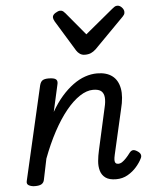

<svg xmlns="http://www.w3.org/2000/svg" viewBox="-58 -895 762 959"><g transform="rotate(-5 323.0 -415.5)"><path d="M486 16Q451 16 432.5 2.5Q414 -11 407.5 -33.5Q401 -56 403.5 -82.5Q406 -109 412 -135L459 -346Q466 -374 464.5 -395Q463 -416 450.5 -427.5Q438 -439 409 -439Q377 -439 342 -416Q307 -393 272.5 -350.5Q238 -308 206 -248.5Q174 -189 147 -117L125 -11Q122 2 111.5 8.5Q101 15 78 15Q61 15 48 8Q35 1 40 -16L148 -485Q153 -503 163 -509Q173 -515 192 -515Q221 -515 230 -506.5Q239 -498 234 -480L204 -346Q229 -390 257 -422Q285 -454 315 -476Q345 -498 375.5 -508.5Q406 -519 436 -519Q483 -519 511.5 -497.5Q540 -476 548 -434Q556 -392 540 -330L489 -107Q485 -90 485 -80Q485 -70 489.5 -65Q494 -60 502 -60Q513 -60 522.5 -66.5Q532 -73 542.5 -84Q553 -95 564 -110Q571 -119 579.5 -121Q588 -123 601 -115Q616 -106 619 -96Q622 -86 616 -76Q607 -57 588.5 -35.5Q570 -14 544 1Q518 16 486 16ZM566 -847Q578 -847 588.5 -836Q599 -825 599 -813Q599 -805 596 -800Q593 -795 589 -791L439 -639Q427 -628 414.5 -622.5Q402 -617 384 -617Q370 -617 359.5 -624Q349 -631 342 -642L248 -796Q244 -803 242.5 -808Q241 -813 241 -817Q241 -829 255.5 -838Q270 -847 279 -847Q289 -847 294.5 -842.5Q300 -838 305 -832L400 -718L539 -833Q545 -838 551.5 -842.5Q558 -847 566 -847Z"/></g></svg>

Font: Playwrite AT
Style: Italic
Weight: 400
Italic angle: -13.0072°
Designer: Veronika Burian, José Scaglione
Foundry: TypeTogether
Version: Version 1.002